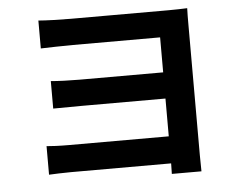

<svg xmlns="http://www.w3.org/2000/svg" viewBox="-53 -790 1106 891"><g transform="rotate(-5 500.0 -344.5)"><path d="M144 -142V-9C165 -10 210 -12 246 -12H713L712 37H850C850 18 849 -17 849 -38C849 -135 849 -593 849 -642C849 -670 849 -707 850 -723C831 -722 793 -721 763 -721C661 -721 409 -721 308 -721C262 -721 190 -723 157 -726V-596C188 -597 262 -599 308 -599C409 -599 664 -599 713 -599V-436H322C276 -436 223 -438 190 -441V-313C218 -313 276 -314 323 -314H713V-138H247C202 -138 164 -140 144 -142Z"/></g></svg>

Font: Noto Sans CJK TC
Style: Bold
Weight: 700
Designer: Ryoko NISHIZUKA 西塚涼子 (kana, bopomofo & ideographs); Paul D. Hunt (Latin, Greek & Cyrillic); Sandoll Communications 산돌커뮤니
Foundry: Adobe
Version: Version 2.004;hotconv 1.0.118;makeotfexe 2.5.65603